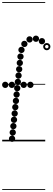

<svg xmlns="http://www.w3.org/2000/svg" viewBox="-26 -1349 501 1832"><path d="M374.1 -926Q361.5 -926 352.8 -934.7Q344 -943.4 344 -955.9Q344 -968.5 352.7 -977.2Q361.4 -986 373.9 -986Q386.5 -986 395.2 -977.3Q404 -968.6 404 -956.1Q404 -943.5 395.3 -934.8Q386.6 -926 374.1 -926ZM317.1 -949.5Q304.5 -949.5 295.8 -958.2Q287 -966.9 287 -979.4Q287 -992 295.7 -1000.8Q304.4 -1009.5 316.9 -1009.5Q329.5 -1009.5 338.2 -1000.8Q347 -992.1 347 -979.6Q347 -967 338.3 -958.2Q329.6 -949.5 317.1 -949.5ZM256.1 -943Q243.5 -943 234.8 -951.7Q226 -960.4 226 -972.9Q226 -985.5 234.7 -994.2Q243.4 -1003 255.9 -1003Q268.5 -1003 277.2 -994.3Q286 -985.6 286 -973.1Q286 -960.5 277.3 -951.8Q268.6 -943 256.1 -943ZM206.6 -900Q194 -900 185.2 -908.7Q176.5 -917.4 176.5 -929.9Q176.5 -942.5 185.2 -951.2Q193.9 -960 206.4 -960Q219 -960 227.8 -951.3Q236.5 -942.6 236.5 -930.1Q236.5 -917.5 227.8 -908.8Q219.1 -900 206.6 -900ZM179.1 -843Q166.5 -843 157.8 -851.7Q149 -860.4 149 -872.9Q149 -885.5 157.7 -894.2Q166.4 -903 178.9 -903Q191.5 -903 200.2 -894.3Q209 -885.6 209 -873.1Q209 -860.5 200.3 -851.8Q191.6 -843 179.1 -843ZM169.6 -779Q157 -779 148.2 -787.7Q139.5 -796.4 139.5 -808.9Q139.5 -821.5 148.2 -830.2Q156.9 -839 169.4 -839Q182 -839 190.8 -830.3Q199.5 -821.6 199.5 -809.1Q199.5 -796.5 190.8 -787.8Q182.1 -779 169.6 -779ZM163.1 -718.5Q150.5 -718.5 141.8 -727.2Q133 -735.9 133 -748.4Q133 -761 141.7 -769.8Q150.4 -778.5 162.9 -778.5Q175.5 -778.5 184.2 -769.8Q193 -761.1 193 -748.6Q193 -736 184.3 -727.2Q175.6 -718.5 163.1 -718.5ZM157.1 -658.5Q144.5 -658.5 135.8 -667.2Q127 -675.9 127 -688.4Q127 -701 135.7 -709.8Q144.4 -718.5 156.9 -718.5Q169.5 -718.5 178.2 -709.8Q187 -701.1 187 -688.6Q187 -676 178.3 -667.2Q169.6 -658.5 157.1 -658.5ZM151.1 -598Q138.5 -598 129.8 -606.7Q121 -615.4 121 -627.9Q121 -640.5 129.7 -649.2Q138.4 -658 150.9 -658Q163.5 -658 172.2 -649.3Q181 -640.6 181 -628.1Q181 -615.5 172.3 -606.8Q163.6 -598 151.1 -598ZM144.6 -537.5Q132 -537.5 123.2 -546.2Q114.5 -554.9 114.5 -567.4Q114.5 -580 123.2 -588.8Q131.9 -597.5 144.4 -597.5Q157 -597.5 165.8 -588.8Q174.5 -580.1 174.5 -567.6Q174.5 -555 165.8 -546.2Q157.1 -537.5 144.6 -537.5ZM138.6 -477.5Q126 -477.5 117.2 -486.2Q108.5 -494.9 108.5 -507.4Q108.5 -520 117.2 -528.8Q125.9 -537.5 138.4 -537.5Q151 -537.5 159.8 -528.8Q168.5 -520.1 168.5 -507.6Q168.5 -495 159.8 -486.2Q151.1 -477.5 138.6 -477.5ZM132.6 -417Q120 -417 111.2 -425.7Q102.5 -434.4 102.5 -446.9Q102.5 -459.5 111.2 -468.2Q119.9 -477 132.4 -477Q145 -477 153.8 -468.3Q162.5 -459.6 162.5 -447.1Q162.5 -434.5 153.8 -425.8Q145.1 -417 132.6 -417ZM126.1 -356.5Q113.5 -356.5 104.8 -365.2Q96 -373.9 96 -386.4Q96 -399 104.7 -407.8Q113.4 -416.5 125.9 -416.5Q138.5 -416.5 147.2 -407.8Q156 -399.1 156 -386.6Q156 -374 147.3 -365.2Q138.6 -356.5 126.1 -356.5ZM120.1 -296.5Q107.5 -296.5 98.8 -305.2Q90 -313.9 90 -326.4Q90 -339 98.7 -347.8Q107.4 -356.5 119.9 -356.5Q132.5 -356.5 141.2 -347.8Q150 -339.1 150 -326.6Q150 -314 141.3 -305.2Q132.6 -296.5 120.1 -296.5ZM114.1 -236Q101.5 -236 92.8 -244.7Q84 -253.4 84 -265.9Q84 -278.5 92.7 -287.2Q101.4 -296 113.9 -296Q126.5 -296 135.2 -287.3Q144 -278.6 144 -266.1Q144 -253.5 135.3 -244.8Q126.6 -236 114.1 -236ZM107.6 -176Q95 -176 86.2 -184.7Q77.5 -193.4 77.5 -205.9Q77.5 -218.5 86.2 -227.2Q94.9 -236 107.4 -236Q120 -236 128.8 -227.3Q137.5 -218.6 137.5 -206.1Q137.5 -193.5 128.8 -184.8Q120.1 -176 107.6 -176ZM101.6 -115.5Q89 -115.5 80.2 -124.2Q71.5 -132.9 71.5 -145.4Q71.5 -158 80.2 -166.8Q88.9 -175.5 101.4 -175.5Q114 -175.5 122.8 -166.8Q131.5 -158.1 131.5 -145.6Q131.5 -133 122.8 -124.2Q114.1 -115.5 101.6 -115.5ZM95.6 -55Q83 -55 74.2 -63.7Q65.5 -72.4 65.5 -84.9Q65.5 -97.5 74.2 -106.2Q82.9 -115 95.4 -115Q108 -115 116.8 -106.3Q125.5 -97.6 125.5 -85.1Q125.5 -72.5 116.8 -63.8Q108.1 -55 95.6 -55ZM89.1 4.5Q76.5 4.5 67.8 -4.2Q59 -12.9 59 -25.4Q59 -38 67.7 -46.8Q76.4 -55.5 88.9 -55.5Q101.5 -55.5 110.2 -46.8Q119 -38.1 119 -25.6Q119 -13 110.3 -4.2Q101.6 4.5 89.1 4.5ZM24.1 -509.5Q11.5 -509.5 2.8 -518.2Q-6 -526.9 -6 -539.4Q-6 -552 2.7 -560.8Q11.4 -569.5 23.9 -569.5Q36.5 -569.5 45.2 -560.8Q54 -552.1 54 -539.6Q54 -527 45.3 -518.2Q36.6 -509.5 24.1 -509.5ZM87.1 -509.5Q74.5 -509.5 65.8 -518.2Q57 -526.9 57 -539.4Q57 -552 65.7 -560.8Q74.4 -569.5 86.9 -569.5Q99.5 -569.5 108.2 -560.8Q117 -552.1 117 -539.6Q117 -527 108.3 -518.2Q99.6 -509.5 87.1 -509.5ZM200.6 -509.5Q188 -509.5 179.2 -518.2Q170.5 -526.9 170.5 -539.4Q170.5 -552 179.2 -560.8Q187.9 -569.5 200.4 -569.5Q213 -569.5 221.8 -560.8Q230.5 -552.1 230.5 -539.6Q230.5 -527 221.8 -518.2Q213.1 -509.5 200.6 -509.5ZM264.1 -509.5Q251.5 -509.5 242.8 -518.2Q234 -526.9 234 -539.4Q234 -552 242.7 -560.8Q251.4 -569.5 263.9 -569.5Q276.5 -569.5 285.2 -560.8Q294 -552.1 294 -539.6Q294 -527 285.3 -518.2Q276.6 -509.5 264.1 -509.5ZM420.7 -869.5Q406.5 -869.5 396.2 -879.7Q386 -889.8 386 -904.2Q386 -918.5 396.2 -928.5Q406.3 -938.5 420.7 -938.5Q435 -938.5 445 -928.4Q455 -918.4 455 -904.2Q455 -890 444.9 -879.8Q434.9 -869.5 420.7 -869.5ZM420.8 -887.5Q427.5 -887.5 432.2 -892.4Q437 -897.3 437 -904Q437 -911 432.2 -915.8Q427.4 -920.5 420.5 -920.5Q414 -920.5 409 -915.8Q404 -911 404 -904Q404 -897.3 409 -892.4Q414 -887.5 420.8 -887.5ZM-5 455H405.5V463H-5ZM-5 -16H405.5V0H-5ZM-5 -549H405.5V-541H-5ZM-5 -1329H405.5V-1321H-5Z"/></svg>

Font: Edu SA Dotted Guide
Style: Regular
Weight: 400
Designer: Tina and Corey Anderson, Eben Sorkin, Mirko Velimirovic
Foundry: Google for Education
Version: Version 2.000